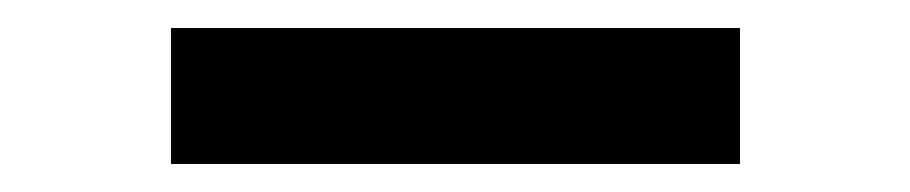

<svg xmlns="http://www.w3.org/2000/svg" viewBox="-20 -117 649 137"><path d="M508 -97V0H102V-97Z"/></svg>

Font: Josefin Sans SemiBold
Style: Regular
Weight: 600
Designer: Santiago Orozco
Foundry: Typemade
Version: Version 2.000